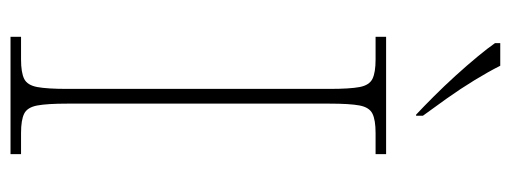

<svg xmlns="http://www.w3.org/2000/svg" viewBox="-323 -648 971 365"><g transform="rotate(90 162.5 -465.5)"><path d="M50 0V-20H93Q118 -20 130 -26Q142 -32 145.5 -51Q149 -70 149 -108V-606Q149 -645 145.5 -663.5Q142 -682 130 -688Q118 -694 93 -694H50V-714H273V-694H233Q208 -694 196 -688Q184 -682 180.5 -663.5Q177 -645 177 -606V-108Q177 -70 180.5 -51Q184 -32 196 -26Q208 -20 233 -20H273V0ZM198 -771Q183 -785 163.5 -804.5Q144 -824 124 -846Q104 -868 87.5 -888Q71 -908 62 -921V-931H105Q116 -909 132.5 -882Q149 -855 167.5 -829Q186 -803 200 -784V-771Z"/></g></svg>

Font: Noto Rashi Hebrew Thin
Style: Regular
Weight: 250
Version: Version 1.006